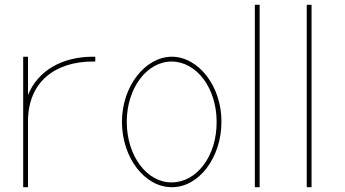

<svg xmlns="http://www.w3.org/2000/svg" viewBox="-20 -789 1436 799"><path d="M96.5 -393.6C138.1 -496.5 240.5 -553 366.5 -553H376.5V-533H366.5C207.9 -533 97.5 -446.6 96.5 -286.4V-282V-272V-20V-10H76.5V-20V-272V-282C76.5 -283.4 76.5 -284.7 76.5 -286.1V-543V-553H96.5V-543Z M487.5 -282C487.5 -430 584 -552 694.5 -553C806.7 -553 902.5 -429 901.5 -282C901.5 -133 807.5 -9 694.5 -10C582.3 -10 487.5 -133 487.5 -282ZM507.5 -282C507.5 -141 590.8 -29 694.5 -30C799 -30 882.5 -140 881.5 -282C881.5 -422 799 -532 694.5 -533C590.8 -533 507.5 -422 507.5 -282Z M1040.5 -759V-769H1060.5V-759V-20V-10H1040.5V-20Z M1256.5 -759V-769H1276.5V-759V-20V-10H1256.5V-20Z"/></svg>

Font: Nordica Plus
Style: NordicaClassicUltraLightCond
Weight: 300
Version: Version 1.01